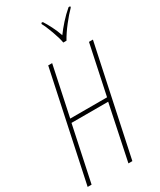

<svg xmlns="http://www.w3.org/2000/svg" viewBox="-233 -1020 915 1097"><g transform="rotate(-30 224.5 -472.0)"><path d="M2 0 154 -714H180L111 -388H354L423 -714H449L297 0H271L347 -363H105L28 0ZM294 -784H315Q336 -822 369.5 -865Q403 -908 431 -936L432 -944H421Q388 -916 359.5 -884Q331 -852 310 -823Q299 -856 282.5 -888.5Q266 -921 251 -944H241L240 -936Q253 -913 271 -864Q289 -815 294 -784Z"/></g></svg>

Font: Noto Sans Display Condensed Thin
Style: Italic
Weight: 250
Width: 3
Italic angle: -12°
Designer: Monotype Design Team
Foundry: Monotype Imaging Inc.
Version: Version 1.900